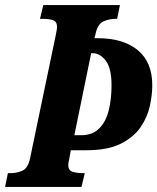

<svg xmlns="http://www.w3.org/2000/svg" viewBox="-40 -734 618 754"><path d="M-20 0 -9 -54H2Q27 -54 48.5 -64Q70 -74 78 -112L179 -596Q184 -620 184 -628Q184 -649 168.5 -654.5Q153 -660 128 -660H117L130 -714H431L420 -660H413Q388 -660 365.5 -649.5Q343 -639 335 -600L331 -584H344Q444 -584 501 -537Q558 -490 558 -399Q558 -362 548.5 -318Q539 -274 512 -234.5Q485 -195 434 -169.5Q383 -144 300 -144H238L232 -110Q230 -103 229 -96Q228 -89 228 -86Q228 -65 245 -59.5Q262 -54 287 -54H293L280 0ZM279 -203Q323 -203 349.5 -229.5Q376 -256 387 -300.5Q398 -345 398 -399Q398 -466 375.5 -495.5Q353 -525 324 -525H318L252 -203Z"/></svg>

Font: Noto Serif ExtraCondensed ExtraBold
Style: Italic
Weight: 800
Width: 2
Italic angle: -12°
Designer: Monotype Design Team
Foundry: Monotype Imaging Inc.
Version: Version 2.013